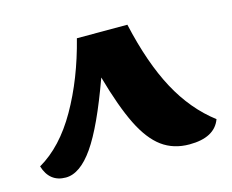

<svg xmlns="http://www.w3.org/2000/svg" viewBox="-66 -750 691 573"><g transform="rotate(-15 279.5 -463.5)"><path d="M552 -319Q533 -267 455 -267Q406 -267 370.5 -293Q335 -319 307 -375.5Q279 -432 252 -528Q202 -389 159.5 -328Q117 -267 73 -267Q23 -267 7 -319Q78 -360 130 -451Q182 -542 212 -660H368Q396 -535 440.5 -452.5Q485 -370 552 -319Z"/></g></svg>

Font: Sansita Black
Style: Regular
Weight: 900
Designer: Pablo Cosgaya
Foundry: Omnibus-Type
Version: Version 1.006; ttfautohint (v1.5)